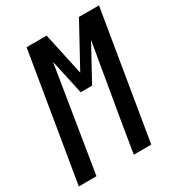

<svg xmlns="http://www.w3.org/2000/svg" viewBox="-191 -848 891 962"><g transform="rotate(-30 254.5 -367.5)"><path d="M-16 0 106 -735H222L275 -490L409 -735H525L403 0H302L326 -147Q345 -262 365 -376.5Q385 -491 404 -605L294 -404H228L184 -605Q165 -491 147 -376.5Q129 -262 110 -147L86 0Z"/></g></svg>

Font: Iosevka SS04 Semibold Oblique
Style: Regular
Weight: 600
Italic angle: -9°
Monospace: yes
Designer: Belleve Invis
Foundry: Belleve Invis
Version: Version 19.0.0; ttfautohint (v1.8.4)